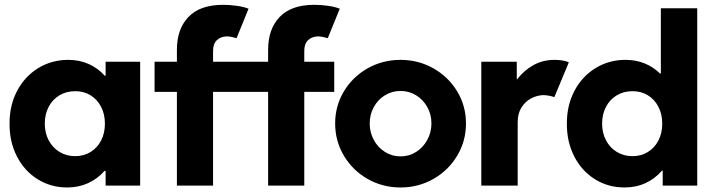

<svg xmlns="http://www.w3.org/2000/svg" viewBox="-20 -787 3025 814"><path d="M427.7 -62.5H423.3Q393.6 -28.8 353.3 -10.5Q313 7.8 264.6 7.8Q195.8 7.8 139.6 -27.1Q83.5 -62 51.8 -123.8Q20 -185.5 20.5 -262.7Q20 -339.8 52.5 -401.6Q85 -463.4 142.1 -498.3Q199.2 -533.2 269.5 -533.2Q316.9 -533.2 356.2 -515.6Q395.5 -498 424.3 -465.8H427.7V-525.4H574.2V0H427.7ZM424.8 -262.7Q424.8 -303.2 408.4 -334.5Q392.1 -365.7 363.8 -383.1Q335.4 -400.4 298.8 -400.4Q261.2 -400.4 231.9 -382.8Q202.6 -365.2 186.3 -334Q169.9 -302.7 169.9 -262.7Q169.9 -223.6 186.3 -192.4Q202.6 -161.1 231.9 -143.1Q261.2 -125 298.8 -125Q335 -125 363.5 -142.3Q392.1 -159.7 408.4 -190.9Q424.8 -222.2 424.8 -262.7Z M635.3 -525.4H730V-574.2Q729.5 -663.1 778.6 -714.8Q827.6 -766.6 926.3 -766.6Q955.1 -766.6 985.1 -762.2Q1015.1 -757.8 1033.7 -750L982.9 -625Q961.9 -631.8 942.9 -632.8Q915.5 -632.3 899.2 -616.5Q882.8 -600.6 883.3 -569.3V-525.4H1116.7V-574.2Q1116.2 -663.1 1165.3 -714.8Q1214.4 -766.6 1313 -766.6Q1341.8 -766.6 1371.8 -762.2Q1401.9 -757.8 1420.4 -750L1369.6 -625Q1348.6 -631.8 1329.6 -632.8Q1302.2 -632.3 1285.9 -616.5Q1269.5 -600.6 1270 -569.3V-525.4H1397V-397.5H1270V0H1116.7V-397.5H883.3V0H730V-397.5H635.3Z M1400.9 -263.7Q1400.9 -337.9 1438 -399.7Q1475.1 -461.4 1538.6 -497.3Q1602.1 -533.2 1678.2 -533.2Q1753.9 -533.2 1817.4 -497.3Q1880.9 -461.4 1918.2 -399.7Q1955.6 -337.9 1955.6 -263.7Q1955.6 -189 1918.2 -126.7Q1880.9 -64.5 1817.4 -28.3Q1753.9 7.8 1678.2 7.8Q1602.1 7.8 1538.6 -28.3Q1475.1 -64.5 1438 -126.7Q1400.9 -189 1400.9 -263.7ZM1809.1 -263.7Q1809.1 -301.8 1791.5 -333.3Q1773.9 -364.7 1743.9 -383.1Q1713.9 -401.4 1678.2 -401.4Q1642.1 -401.4 1612.1 -383.1Q1582 -364.7 1564.7 -333Q1547.4 -301.3 1547.4 -263.7Q1547.4 -226.1 1564.7 -193.8Q1582 -161.6 1612.1 -142.8Q1642.1 -124 1678.2 -124Q1714.4 -124 1744.1 -142.8Q1773.9 -161.6 1791.5 -193.8Q1809.1 -226.1 1809.1 -263.7Z M2020.5 -525.4H2170.9V-451.2H2172.9Q2199.2 -486.3 2239.5 -509.8Q2279.8 -533.2 2332 -533.2Q2351.1 -533.2 2367.7 -530Q2384.3 -526.9 2391.6 -522.5L2330.1 -375Q2323.7 -377.9 2311 -380.6Q2298.3 -383.3 2284.2 -383.8Q2258.3 -383.3 2233.2 -370.6Q2208 -357.9 2191.4 -332.3Q2174.8 -306.6 2174.8 -269.5V0H2020.5Z M2789.6 0V-63.5H2786.6Q2756.8 -29.3 2716.6 -10.7Q2676.3 7.8 2627.4 7.8Q2558.6 7.8 2502.4 -27.1Q2446.3 -62 2414.6 -123.8Q2382.8 -185.5 2383.3 -262.7Q2382.8 -339.8 2415.3 -401.6Q2447.8 -463.4 2504.9 -498.3Q2562 -533.2 2632.3 -533.2Q2675.8 -533.2 2712.6 -518.3Q2749.5 -503.4 2777.8 -475.6H2781.7V-752H2936V0ZM2787.6 -262.7Q2787.6 -303.2 2771.2 -334.5Q2754.9 -365.7 2726.6 -383.1Q2698.2 -400.4 2661.6 -400.4Q2624 -400.4 2594.7 -382.8Q2565.4 -365.2 2549.1 -334Q2532.7 -302.7 2532.7 -262.7Q2532.7 -223.6 2549.1 -192.4Q2565.4 -161.1 2594.7 -143.1Q2624 -125 2661.6 -125Q2697.8 -125 2726.3 -142.3Q2754.9 -159.7 2771.2 -190.9Q2787.6 -222.2 2787.6 -262.7Z"/></svg>

Font: Reddit Sans Chocolate ExtraBold
Style: Regular
Weight: 800
Designer: Stephen Hutchings
Foundry: Reddit
Version: Version 1.011